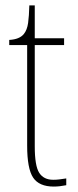

<svg xmlns="http://www.w3.org/2000/svg" viewBox="-20 -677 286 707"><path d="M178 10Q124 10 102 -23Q80 -56 80 -141V-511H14V-530Q52 -532 68 -552Q80 -567 83.5 -592.5Q87 -618 88 -657H108V-536H216V-511H108V-138Q108 -66 124.5 -40.5Q141 -15 176 -15Q189 -15 199.5 -16.5Q210 -18 224 -20V5Q199 10 178 10Z"/></svg>

Font: Noto Serif Lao Condensed Thin
Style: Regular
Weight: 100
Width: 3
Designer: Monotype Design Team
Foundry: Monotype Imaging Inc.
Version: Version 2.003; ttfautohint (v1.8.4.7-5d5b)